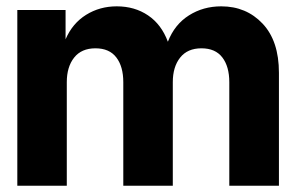

<svg xmlns="http://www.w3.org/2000/svg" viewBox="-20 -592 944 612"><path d="M35.2 -560.1H189V-466.8Q210.9 -517.6 254.4 -544.7Q297.9 -571.8 352.1 -571.8Q409.2 -571.8 451.9 -543Q494.6 -514.2 515.1 -459Q536.6 -514.2 582.3 -543Q627.9 -571.8 685.1 -571.8Q765.1 -571.8 817.1 -516.6Q869.1 -461.4 869.1 -359.9V0H710.9V-330.1Q710.9 -379.9 688.7 -408.9Q666.5 -438 622.1 -438Q577.6 -438 554.2 -408.4Q530.8 -378.9 530.8 -330.1V0H373V-330.1Q373 -379.9 350.8 -408.9Q328.6 -438 284.2 -438Q239.7 -438 216.3 -408.4Q192.9 -378.9 192.9 -330.1V0H35.2Z"/></svg>

Font: TASA Explorer
Style: Regular
Weight: 900
Designer: Weizhong Zhang
Foundry: Local Remote
Version: Version 1.000;Glyphs 3.1.2 (3151)